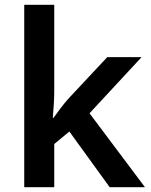

<svg xmlns="http://www.w3.org/2000/svg" viewBox="-20 -780 628 800"><path d="M206 -399V-760H81V0H206V-180L269 -232L437 0H584L353 -308L570 -542H427L267 -371C245 -347 220 -313 203 -289H200C203 -324 206 -365 206 -399Z"/></svg>

Font: Noto Sans Gunjala Gondi Semibold
Style: Regular
Weight: 400
Designer: Ek Type
Foundry: Ek Type
Version: Version 1.004